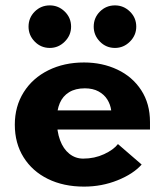

<svg xmlns="http://www.w3.org/2000/svg" viewBox="-20 -683 612 713"><path d="M35 -220Q35 -288 68 -340.5Q101 -393 159.5 -422Q218 -451 292 -451Q360 -451 416 -424.5Q472 -398 504.5 -348Q537 -298 537 -230V-202H164V-273H393Q390 -295 378.5 -313.5Q367 -332 346 -343.5Q325 -355 295 -355Q260 -355 236.5 -340.5Q213 -326 202 -300Q191 -274 191 -239Q191 -195 203 -162.5Q215 -130 237.5 -112Q260 -94 289 -94Q331 -94 366.5 -110.5Q402 -127 418 -148L506 -72Q475 -37 416.5 -13.5Q358 10 292 10Q216 10 158 -18.5Q100 -47 67.5 -99Q35 -151 35 -220ZM328 -584Q328 -617 351 -640Q374 -663 407 -663Q439 -663 462.5 -640Q486 -617 486 -584Q486 -552 462.5 -528.5Q439 -505 407 -505Q374 -505 351 -528.5Q328 -552 328 -584ZM86 -584Q86 -617 109 -640Q132 -663 165 -663Q197 -663 220.5 -640Q244 -617 244 -584Q244 -552 220.5 -528.5Q197 -505 165 -505Q132 -505 109 -528.5Q86 -552 86 -584Z"/></svg>

Font: Teachers[wght]
Style: Regular
Weight: 400
Designer: Alfredo Marco Pradil & Chank Diesel
Version: Version 1.000;Glyphs 3.1.2 (3151)